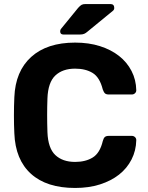

<svg xmlns="http://www.w3.org/2000/svg" viewBox="-20 -921 733 951"><path d="M294 -750Q278 -750 278 -766Q278 -774 283 -779L367 -882Q377 -893 384 -897Q391 -901 404 -901H527Q546 -901 546 -881Q546 -874 541 -869L413 -764Q405 -757 397 -753.5Q389 -750 376 -750ZM352 10Q211 10 133.5 -60Q56 -130 51 -261Q49 -302 49 -349Q49 -396 51 -439Q56 -568 134.5 -639Q213 -710 352 -710Q420 -710 475 -692.5Q530 -675 569.5 -644Q609 -613 631.5 -569.5Q654 -526 655 -474Q655 -465 648.5 -459Q642 -453 633 -453H519Q506 -453 500 -458.5Q494 -464 489 -478Q474 -538 439 -559.5Q404 -581 352 -581Q290 -581 254 -547Q218 -513 215 -434Q212 -352 215 -266Q218 -187 254 -153Q290 -119 352 -119Q404 -119 439.5 -141Q475 -163 489 -222Q493 -237 499.5 -242.5Q506 -248 519 -248H633Q642 -248 648.5 -242Q655 -236 655 -227Q654 -175 631.5 -131Q609 -87 569.5 -56Q530 -25 475 -7.5Q420 10 352 10Z"/></svg>

Font: Fz Rubik SemBd
Style: Regular
Weight: 600
Designer: Hubert and Fischer
Foundry: Hubert and Fischer
Version: Vit hóa bi FontZin.com